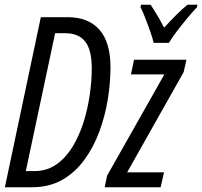

<svg xmlns="http://www.w3.org/2000/svg" viewBox="-20 -786 849 806"><path d="M0.5 0 151.4 -713.9H263.7Q351.1 -713.9 397.5 -661.1Q443.8 -608.4 443.8 -503.4Q443.8 -439.5 432.6 -369.6Q421.4 -299.8 397.2 -234.1Q373 -168.5 334.5 -115.5Q295.9 -62.5 241.5 -31.2Q187 0 114.7 0ZM88.4 -67.9H125Q176.3 -67.9 215.6 -95Q254.9 -122.1 283.2 -167.7Q311.5 -213.4 329.6 -269.8Q347.7 -326.2 356.4 -385.7Q365.2 -445.3 365.2 -499Q365.2 -576.7 337.6 -611.6Q310.1 -646.5 254.9 -646.5H211.4ZM419.4 0 429.7 -48.8 669.9 -473.6H529.8L542.5 -535.2H762.7L751 -483.4L513.7 -62.5H668.5L654.3 0ZM625.5 -606Q621.1 -623.5 611.1 -652.6Q601.1 -681.6 589.8 -710.4Q578.6 -739.3 569.8 -755.9L571.8 -766.1H612.3Q619.1 -755.9 628.2 -741.5Q637.2 -727.1 647.7 -709Q658.2 -690.9 668.9 -669.9Q695.3 -698.7 720 -723.4Q744.6 -748 767.1 -766.1H808.6L807.1 -755.9Q791 -739.3 767.6 -711.2Q744.1 -683.1 722.2 -654.3Q700.2 -625.5 689 -606Z"/></svg>

Font: Open Sans Condensed
Style: Italic
Weight: 400
Width: 3
Italic angle: -12°
Designer: Monotype Design Team
Foundry: Monotype Imaging Inc.
Version: Version 3.000